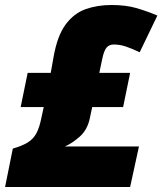

<svg xmlns="http://www.w3.org/2000/svg" viewBox="-29 -744 646 764"><path d="M-8.8 0 22 -152.8Q60.1 -163.6 82.3 -177.7Q104.5 -191.9 116.2 -214.4Q127.9 -236.8 134.8 -271L145 -317.9H53.2L81.1 -454.1H172.9L184.1 -517.1Q198.7 -600.6 231.4 -645.5Q264.2 -690.4 311 -707.3Q357.9 -724.1 415 -724.1Q471.7 -724.1 514.4 -711.7Q557.1 -699.2 597.2 -682.1L526.9 -536.1Q494.6 -551.3 471.2 -559.1Q447.8 -566.9 422.9 -566.9Q405.8 -566.9 395.3 -554.9Q384.8 -543 377.9 -509.8L366.2 -454.1H488.8L460.9 -317.9H337.9L328.1 -272Q318.4 -227.1 288.3 -200.4Q258.3 -173.8 229 -161.1H523.9L488.8 0Z"/></svg>

Font: Open Sans ExtraBold
Style: Italic
Weight: 800
Italic angle: -12°
Designer: Monotype Design Team
Foundry: Monotype Imaging Inc.
Version: Version 3.000; ttfautohint (v1.8.4)